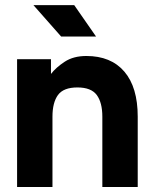

<svg xmlns="http://www.w3.org/2000/svg" viewBox="-20 -743 615 763"><path d="M386.7 0V-279.3Q386.7 -335.4 364.5 -365.5Q342.3 -395.5 287.6 -395.5Q232.4 -395.5 210.4 -365.5Q188.5 -335.4 188.5 -279.3V0H47.9V-507.8H182.6V-449.2Q202.6 -475.1 237.3 -497.8Q272 -520.5 323.2 -520.5Q420.9 -520.5 474.1 -458.5Q527.3 -396.5 527.3 -279.3V0ZM223.1 -597.7 112.8 -722.7H274.9L361.8 -597.7Z"/></svg>

Font: Giphurs
Style: Bold
Weight: 700
Version: Version 0.920; ttfautohint (v1.8.4.7-5d5b)